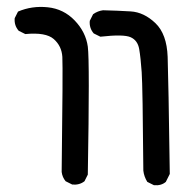

<svg xmlns="http://www.w3.org/2000/svg" viewBox="-20 -418 540 567"><path d="M193.4 127 173.8 117.2Q164.1 105.5 162.1 89.8Q166 -217.8 164.1 -250Q162.1 -282.2 138.7 -302.7Q115.2 -323.2 54.7 -317.4L35.2 -327.1Q21.5 -342.8 23.4 -364.3L33.2 -383.8Q74.2 -401.4 121.1 -396.5Q168 -391.6 200.7 -357.4Q233.4 -323.2 239.3 -280.3Q245.1 -237.3 239.3 97.7L229.5 117.2Q214.8 128.9 193.4 127ZM434.6 128.9 415 119.1Q405.3 103.5 403.3 85.9Q401.4 -163.1 398.4 -205.1Q395.5 -247.1 391.1 -272.9Q386.7 -298.8 365.7 -308.1Q344.7 -317.4 276.4 -309.6L256.8 -319.3Q243.2 -335 245.1 -356.4L254.9 -376Q268.6 -385.7 284.2 -387.7Q327.1 -386.7 366.2 -384.3Q405.3 -381.8 439 -349.6Q472.7 -317.4 475.1 -250Q477.5 -182.6 481.4 95.7L469.7 119.1Q456.1 130.9 434.6 128.9Z"/></svg>

Font: JasonHandwriting4
Style: Regular
Weight: 400
Version: Version 1.01.21